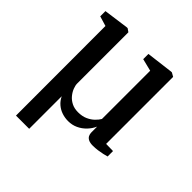

<svg xmlns="http://www.w3.org/2000/svg" viewBox="-200 -687 1003 1003"><g transform="rotate(45 301.0 -186.0)"><path d="M78.5 182 78 -479.5 23 -496V-534.5L162 -553.5H168L186 -541V-163Q186 -149 192.8 -131.2Q199.5 -113.5 213 -97Q226.5 -80.5 247 -70Q267.5 -59.5 295.5 -59.5Q325.5 -59.5 347.8 -69.5Q370 -79.5 385.2 -94.2Q400.5 -109 408.5 -123V-479.5L340 -496.5V-535L488.5 -553.5H495L516 -541.5V-46.5L568 -45.5V-5.5Q558 -2.5 542.8 1Q527.5 4.5 509.2 7Q491 9.5 473 9.5Q453 9.5 441 3.5Q429 -2.5 424 -12.5Q419 -22.5 419 -35V-77Q408 -52.5 389 -32.8Q370 -13 345.2 -1.5Q320.5 10 291.5 10Q267 10 244.8 2.5Q222.5 -5 204.8 -20.2Q187 -35.5 176 -58.5V182Z"/></g></svg>

Font: Merriweather 48pt Medium
Style: Regular
Weight: 500
Version: Version 2.100